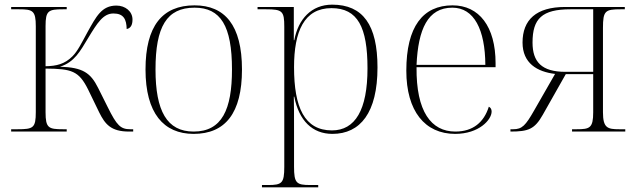

<svg xmlns="http://www.w3.org/2000/svg" viewBox="-20 -566 2755 826"><path d="M28 0H267V-10H251C189 -10 176 -15 176 -83V-271C289 -270 319 -261 359 -181L407 -82C432 -32 457 0 535 0H553V-10H541C499 -10 483 -25 443 -106L402 -188C370 -252 337 -276 238 -279C301 -299 325 -346 359 -402C399 -468 424 -508 468 -508C512 -508 524 -483 525 -441C544 -445 550 -461 550 -482C550 -517 519 -542 481 -542C417 -542 394 -495 356 -427C331 -381 314 -346 292 -324C258 -290 223 -282 176 -281V-454C176 -520 188 -526 251 -526H267V-536H28V-526H62C121 -526 134 -520 134 -453V-84C134 -15 123 -10 55 -10H28Z M813 10C949 10 1021 -79 1021 -267C1021 -458 947 -543 817 -543C678 -543 606 -454 606 -267C606 -79 684 10 813 10ZM813 0C698 0 649 -89 649 -267C649 -451 697 -533 817 -533C929 -533 978 -455 978 -267C978 -95 935 0 813 0Z M1107 240H1349V230H1315C1255 230 1245 222 1245 151V2C1245 -63 1245 -121 1244 -150H1246C1266 -47 1324 10 1410 10C1530 10 1604 -81 1604 -276C1604 -458 1542 -546 1409 -546C1320 -546 1263 -484 1246 -393H1244V-536H1088V-526H1125C1195 -526 1203 -518 1203 -451V152C1203 222 1193 230 1133 230H1107ZM1408 -5C1290 -5 1245 -104 1245 -277C1245 -430 1288 -531 1406 -531C1519 -531 1561 -449 1561 -272C1561 -93 1508 -5 1408 -5Z M1938 10C2041 10 2095 -51 2095 -86C2095 -96 2091 -103 2083 -107C2062 -40 2015 0 1939 0C1835 0 1770 -86 1772 -277H2112V-294C2112 -452 2041 -543 1927 -543C1799 -543 1728 -451 1728 -262C1728 -88 1808 10 1938 10ZM2068 -287H1772C1779 -440 1820 -533 1926 -533C2020 -533 2067 -438 2068 -287Z M2176 0C2253 0 2280 -10 2315 -72L2414 -247H2532V-83C2532 -15 2517 -10 2461 -10H2441V0H2670V-10H2644C2594 -10 2574 -15 2574 -83V-446C2574 -520 2584 -526 2650 -526H2668V-536H2411C2287 -536 2228 -481 2228 -383C2228 -294 2291 -257 2368 -248L2278 -91C2241 -26 2226 -10 2188 -10H2176ZM2412 -257C2310 -257 2271 -300 2271 -383C2271 -486 2312 -526 2434 -526H2532V-257Z"/></svg>

Font: Noto Serif Display ExtraLight
Style: Regular
Weight: 200
Designer: Monotype Design Team
Foundry: Monotype Imaging Inc.
Version: Version 2.009